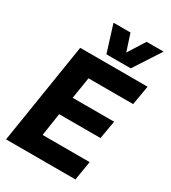

<svg xmlns="http://www.w3.org/2000/svg" viewBox="-221 -1043 1030 1155"><g transform="rotate(30 294.5 -465.5)"><path d="M10 0 121 -700H589L566 -566H256L232 -417H520L498 -291H211L187 -133H514L492 0ZM567 -931 446 -745H277L219 -931H337L375 -814L449 -931Z"/></g></svg>

Font: Georama
Style: Bold Italic
Weight: 700
Italic angle: -9°
Designer: Jean-Baptiste Levee
Foundry: Production Type
Version: Version 1.000